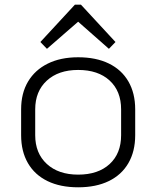

<svg xmlns="http://www.w3.org/2000/svg" viewBox="-20 -791 666 818"><path d="M313 7Q237 7 182.5 -19.5Q128 -46 99 -96Q70 -146 70 -215V-325Q70 -394 99.5 -443.5Q129 -493 183.5 -520Q238 -547 313 -547Q389 -547 443.5 -520.5Q498 -494 527 -444Q556 -394 556 -325V-215Q556 -146 527 -96Q498 -46 443.5 -19.5Q389 7 313 7ZM313 -47Q398 -47 447 -92Q496 -137 496 -215V-325Q496 -403 447 -448Q398 -493 313 -493Q229 -493 179.5 -447.5Q130 -402 130 -325V-215Q130 -138 179.5 -92.5Q229 -47 313 -47ZM152 -612 299 -771H325L472 -612L444 -583L301 -709H325L180 -583Z"/></svg>

Font: Pathway Extreme 8pt Thin
Style: Regular
Weight: 100
Designer: Eduardo Rodriguez Tunni
Foundry: Eduardo Rodriguez Tunni
Version: Version 1.000